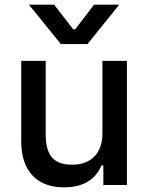

<svg xmlns="http://www.w3.org/2000/svg" viewBox="-20 -793 640 823"><path d="M524 -532V0H423V-84H415Q375 10 254 10Q166 10 118.5 -41.5Q71 -93 71 -187V-532H176V-214Q176 -149 203 -118Q230 -87 288 -87Q351 -87 385 -122.5Q419 -158 419 -221V-532ZM355 -604H241L104 -773H212L294 -667H302L383 -773H491Z"/></svg>

Font: Manrope Medium
Style: Medium
Weight: 500
Designer: Mikhail Sharanda
Foundry: Mikhail Sharanda
Version: Version 4.000;hotconv 1.0.109;makeotfexe 2.5.65596